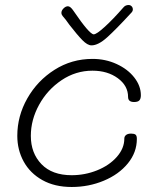

<svg xmlns="http://www.w3.org/2000/svg" viewBox="-20 -748 620 766"><path d="M49 -206Q49 -285 89 -355.5Q129 -426 197.5 -469.5Q266 -513 349 -513Q401 -513 445.5 -492.5Q490 -472 516 -438.5Q542 -405 542 -368Q542 -354 536 -347.5Q530 -341 515 -341Q491 -341 491 -361Q491 -406 450 -436Q409 -466 349 -466Q282 -466 225.5 -428Q169 -390 136 -330Q103 -270 103 -206Q103 -137 145.5 -93Q188 -49 266 -49Q319 -49 367.5 -68.5Q416 -88 446 -122Q476 -156 476 -195Q476 -204 483 -209.5Q490 -215 503 -215Q515 -215 520.5 -211Q526 -207 526 -194Q526 -140 490 -96Q454 -52 394 -27Q334 -2 266 -2Q198 -2 149 -29.5Q100 -57 74.5 -103.5Q49 -150 49 -206ZM510 -710Q510 -704 506 -699.5Q502 -695 500 -693Q443 -631 407.5 -599Q372 -567 345 -567Q329 -567 308.5 -588Q288 -609 257 -649Q241 -672 230 -684Q225 -690 225 -697Q225 -706 233.5 -714.5Q242 -723 251 -723Q261 -723 273 -705Q337 -611 354 -611Q365 -611 398 -641Q431 -671 472 -718Q480 -728 493 -728Q500 -728 505 -723Q510 -718 510 -710Z"/></svg>

Font: Mali Light
Style: Italic
Weight: 300
Italic angle: -10°
Version: Version 1.000; ttfautohint (v1.6)